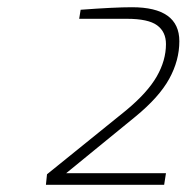

<svg xmlns="http://www.w3.org/2000/svg" viewBox="-20 -866 516 531"><path d="M110 -384 329 -561Q388 -610 413.5 -654.5Q439 -699 439 -744Q439 -778 414.5 -796Q390 -814 331 -814H199L203 -839Q296 -846 345 -846Q476 -846 476 -752Q476 -699 448 -648Q420 -597 354 -543L163 -387H439L434 -355H107Z"/></svg>

Font: Exo ExtraLight
Style: Italic
Weight: 275
Italic angle: -9°
Designer: Natanael Gama
Foundry: Natanael Gama
Version: Version 1.500; ttfautohint (v1.6)